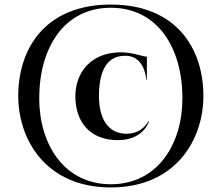

<svg xmlns="http://www.w3.org/2000/svg" viewBox="-20 -811 972 842"><path d="M466 11C752 11 872 -200 872 -390C872 -600 752 -791 466 -791C180 -791 60 -600 60 -390C60 -200 180 11 466 11ZM152 -380C152 -600 260 -777 466 -777C672 -777 780 -600 780 -380C780 -180 672 -3 466 -3C260 -3 152 -180 152 -380ZM496.5 -196.5C602 -196.5 629.5 -266.5 633.5 -279L631.5 -280C614 -250 584 -224.5 535 -224.5C451 -224.5 414 -295 414 -389C414 -482.5 438.5 -566.5 528.5 -566.5C560 -566.5 581 -553.5 594 -537C614.5 -512.5 619.5 -479 622 -461H624V-562.5C605.5 -562.5 563.5 -581.5 509.5 -581.5C380 -581.5 310.5 -494 310.5 -389C310.5 -277.5 373.5 -196.5 496.5 -196.5Z"/></svg>

Font: Beautique Display Medium
Style: Bold
Weight: 900
Designer: Nhat-Quang Ngo
Version: Version 1.100;Glyphs 3.2.3 (3260)